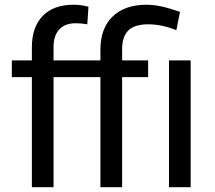

<svg xmlns="http://www.w3.org/2000/svg" viewBox="-20 -780 894 800"><path d="M112.8 0V-458.5H29.3V-528.3H112.8V-582.5Q112.8 -667.5 158.2 -713.9Q203.6 -760.3 286.6 -760.3Q317.9 -760.3 348.6 -752L343.8 -678.7Q320.8 -683.1 294.9 -683.1Q251 -683.1 227.1 -657.5Q203.1 -631.8 203.1 -584V-528.3H398.4V-573.2Q398.4 -661.6 449 -710.9Q499.5 -760.3 591.8 -760.3Q646.5 -760.3 730 -730.5L714.8 -654.3Q653.8 -678.7 598.1 -678.7Q540 -678.7 514.4 -652.8Q488.8 -627 488.8 -574.2V-528.3H597.2V-458.5H488.8V0H398.4V-458.5H203.1V0ZM774.4 0H684.1V-528.3H774.4Z"/></svg>

Font: Noboto
Style: Regular
Weight: 400
Designer: Google
Version: Version 2.001101; 2014